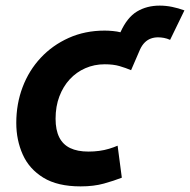

<svg xmlns="http://www.w3.org/2000/svg" viewBox="-20 -649 677 684"><path d="M267 15Q185 15 134.5 -16Q84 -47 61 -98.5Q38 -150 38 -211Q38 -279 60.5 -338.5Q83 -398 125 -443Q167 -488 225 -514Q283 -540 353 -540Q366 -540 382 -538.5Q398 -537 409 -534Q433 -587 468 -608Q503 -629 549 -629Q571 -629 593 -624.5Q615 -620 637 -612L586 -507Q575 -512 564 -514Q553 -516 543 -516Q529 -516 517 -511.5Q505 -507 495.5 -497.5Q486 -488 479 -473L447 -399Q428 -407 406 -413.5Q384 -420 353 -420Q316 -420 284 -406Q252 -392 228.5 -366.5Q205 -341 191.5 -305.5Q178 -270 178 -226Q178 -186 191 -160Q204 -134 230 -121.5Q256 -109 295 -109Q315 -109 333.5 -111.5Q352 -114 368.5 -119Q385 -124 399 -130L414 -16Q386 -5 350 5Q314 15 267 15Z"/></svg>

Font: Ubuntu Sans Mono
Style: Bold Italic
Weight: 700
Italic angle: -13.5°
Monospace: yes
Designer: Dalton Maag Ltd
Foundry: Dalton Maag Ltd
Version: Version 1.006